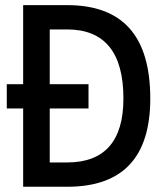

<svg xmlns="http://www.w3.org/2000/svg" viewBox="-20 -713 626 733"><path d="M5.9 -298.8H68.4V0H236.3C448.2 0 553.7 -111.8 553.7 -336.9C553.7 -575.7 448.2 -693.4 236.3 -693.4H68.4V-391.6H5.9ZM169.9 -92.8V-298.8H317.9V-391.6H169.9V-600.6H236.3C378.9 -600.6 451.2 -513.2 451.2 -336.9C451.2 -174.3 378.9 -92.8 236.3 -92.8Z"/></svg>

Font: Cascadia Code PL
Style: Regular
Weight: 400
Monospace: yes
Designer: Aaron Bell
Foundry: Saja Typeworks
Version: Version 2404.023